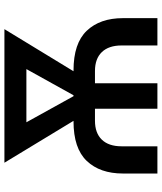

<svg xmlns="http://www.w3.org/2000/svg" viewBox="52 -820 768 913"><g transform="rotate(-90 436.5 -364.0)"><path d="M67.4 0V-164.1Q67.4 -272.9 127.2 -335.9Q187 -398.9 315.4 -398.9H317.9L118.7 -727.5H753.9L553.7 -398.9H557.6Q686.5 -398.9 746.3 -335.9Q806.2 -272.9 806.2 -164.1V0H676.3V-170.4Q676.3 -231.4 644.8 -264.2Q613.3 -296.9 554.7 -296.9H496.6V0H375.5V-296.9H318.4Q259.8 -296.9 228.3 -264.2Q196.8 -231.4 196.8 -170.4V0ZM435.1 -398.9H439.5L564 -623H311Z"/></g></svg>

Font: Inter SemiBold
Style: Regular
Weight: 600
Designer: Rasmus Andersson
Foundry: rsms
Version: Version 4.001;git-9221beed3